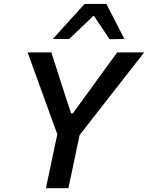

<svg xmlns="http://www.w3.org/2000/svg" viewBox="-20 -988 777 1008"><path d="M221 0Q233.5 -58.5 245 -113Q256.5 -167.5 270.5 -234.5L281 -283L188 -539Q172.5 -582.5 158 -621.8Q143.5 -661 125 -713H249.5Q264 -667.5 274.8 -634.5Q285.5 -601.5 294.8 -572.2Q304 -543 315.5 -507.5L353 -393H362.5L443.5 -504Q470 -541 492.2 -571.5Q514.5 -602 538.5 -635.2Q562.5 -668.5 595.5 -713H737Q702.5 -669.5 668.2 -625.2Q634 -581 601 -539L398 -279L388.5 -234.5Q374.5 -167.5 363 -113Q351.5 -58.5 339 0ZM555 -782Q535 -812.5 514 -843.8Q493 -875 472 -906Q439 -875 407.2 -844.5Q375.5 -814 343 -783.5H257.5Q300 -830.5 341 -875.8Q382 -921 424.5 -967.5H538.5Q562 -921 586 -875Q610 -829 633 -783.5Z"/></svg>

Font: Commissioner Medium
Style: Italic
Weight: 500
Italic angle: -12°
Designer: Kostas Bartsokas
Foundry: Kostas Bartsokas
Version: Version 1.000; ttfautohint (v1.8.3)